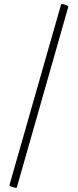

<svg xmlns="http://www.w3.org/2000/svg" viewBox="-20 -751 379 936"><path d="M62 163Q61 167 43 161.5Q25 156 26 152L278 -730Q281 -732 289 -730.5Q297 -729 305.5 -725Q314 -721 313 -718Z"/></svg>

Font: t
Style: Regular
Weight: 300
Designer: Christian Thalmann (Catharsis Fonts)
Version: Version 1.000;PS 002.000;hotconv 1.0.88;makeotf.lib2.5.64775